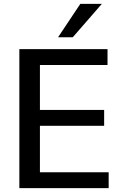

<svg xmlns="http://www.w3.org/2000/svg" viewBox="-20 -973 633 993"><path d="M80.1 -718.8H536.1V-636.7H186.5V-404.3H518.6V-322.3H186.5V-82H542V0H80.1ZM280.3 -780.3 395.5 -953.1H506.8L356.4 -780.3Z"/></svg>

Font: Min Sans Medium
Style: Regular
Weight: 500
Designer: Jinseong-Kim, NotoSansCJK, Nunito
Foundry: Jinseong-Kim
Version: Version 1.400;Glyphs 3.1.2 (3151)